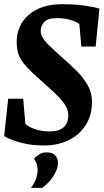

<svg xmlns="http://www.w3.org/2000/svg" viewBox="-20 -680 492 912"><path d="M188.9 11Q141 11 102.1 3Q63.3 -5 36.9 -15.7Q10.6 -26.4 -0.2 -33.3L18.9 -210.9H90.2L100.4 -91.7Q115.4 -76.7 147.3 -66.2Q179.2 -55.7 217 -55.7Q259.6 -55.7 282 -75.2Q304.4 -94.7 304.4 -133.5Q304.4 -151.3 295.3 -170.4Q286.1 -189.6 264.2 -213.7Q242.4 -237.8 205.3 -269.7Q164.2 -306 136.3 -332.2Q108.4 -358.3 91.2 -380.5Q74 -402.7 66.6 -426.1Q59.3 -449.6 59.3 -480.1Q59.3 -530.3 83.6 -570.8Q108 -611.3 156.4 -635.6Q204.9 -660 276.8 -660Q336.7 -660 382.7 -653.3Q428.7 -646.6 452.2 -638.9L434.4 -459H366.3L356.9 -565.9Q340.5 -578.6 311.9 -586.3Q283.3 -593.9 250.9 -593.9Q205.8 -593.9 189.6 -575.1Q173.4 -556.3 173.4 -533.4Q173.4 -519.3 181.2 -503.9Q188.9 -488.6 210.6 -466.9Q232.3 -445.3 272.3 -409.5Q308.2 -378.8 341.3 -345.9Q374.3 -313.1 395.7 -276.7Q417 -240.2 417 -196.3Q417 -132.8 387.5 -86.4Q357.9 -39.9 306.8 -14.5Q255.6 11 188.9 11ZM127.1 212.5Q143 191.8 150.8 169.5Q158.6 147.2 158.6 128.8Q158.6 115 154.9 101Q151.1 87.1 140.9 73.9Q152.9 61.9 167 52.8Q181.1 43.7 200.9 43.7Q230.5 43.7 243 58.7Q255.4 73.6 255.4 92.6Q255.4 122.1 234.2 155.6Q213 189 180.5 212.5Z"/></svg>

Font: Faustina Light
Style: Italic
Weight: 300
Italic angle: -8°
Designer: Alfonso Garcia
Foundry: http://www.omnibus-type.com
Version: Version 1.200